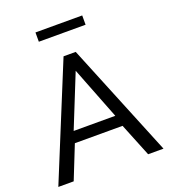

<svg xmlns="http://www.w3.org/2000/svg" viewBox="-159 -1012 995 1127"><g transform="rotate(-20 338.5 -449.0)"><path d="M194 -840H486V-898H194ZM301 -710 10 0H106L189 -208H487L571 0H667L377 -710ZM467 -278H207L339 -606Z"/></g></svg>

Font: FIGSv2-sans-serif Medium
Style: Regular
Weight: 500
Designer: Matt McInerney, Pablo Impallari, Rodrigo Fuenzalida,Mirko Velimirovic
Foundry: Matt McInerney, Pablo Impallari, Rodrigo Fuenzalida
Version: Version 4.021;hotconv 1.0.109;makeotfexe 2.5.65596